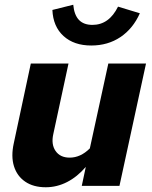

<svg xmlns="http://www.w3.org/2000/svg" viewBox="-20 -784 640 810"><path d="M173 6Q121 6 86.5 -17.5Q52 -41 39 -82.5Q26 -124 38 -179L110 -516H269L205 -219Q195 -175 214.5 -147Q234 -119 274 -119Q320 -119 359 -158L437 -516H596L484 0H325L342 -80Q306 -38 263 -16Q220 6 173 6ZM365 -592Q292 -592 248 -632Q204 -672 201 -742L289 -764Q293 -721 313 -700Q333 -679 370 -679Q440 -679 478 -756L570 -728Q541 -663 488 -627.5Q435 -592 365 -592Z"/></svg>

Font: Red Hat Mono
Style: Italic
Weight: 300
Italic angle: -12°
Monospace: yes
Designer: Pentagram, MCKL
Foundry: Pentagram, MCKL
Version: Version 1.023